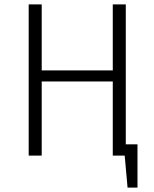

<svg xmlns="http://www.w3.org/2000/svg" viewBox="-20 -705 700 870"><path d="M550 -51H603V145H558L545 0H491V-336H169V0H110V-685H169V-386H491V-685H550Z"/></svg>

Font: Jldddboxgfspflltxgxzjzlszac
Style: Regular
Weight: 300
Designer: Carrois Corporate & Edenspiekermann
Foundry: Carrois Corporate GbR & Edenspiekermann AG
Version: Version 2.001